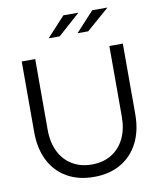

<svg xmlns="http://www.w3.org/2000/svg" viewBox="-98 -992 900 1081"><g transform="rotate(-10 352.0 -452.0)"><path d="M352 11Q263 11 198 -26.5Q133 -64 98 -133Q63 -202 63 -296V-700H140V-296Q140 -224 166 -171Q192 -118 240 -89Q288 -60 352 -60Q417 -60 464.5 -89Q512 -118 538 -171Q564 -224 564 -296V-700H641V-296Q641 -202 605.5 -133Q570 -64 505.5 -26.5Q441 11 352 11ZM235 -802 339 -915H425L298 -802ZM400 -802 504 -915H591L461 -802Z"/></g></svg>

Font: Red Hat Display VF
Style: Regular
Weight: 300
Designer: Pentagram, MCKL
Foundry: Pentagram, MCKL
Version: Version 1.023